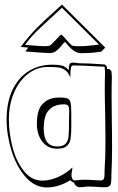

<svg xmlns="http://www.w3.org/2000/svg" viewBox="-20 -791 516 843"><path d="M428 -568 429 -566Q429 -565 404.5 -561.5Q380 -558 356 -558Q352 -558 336 -557.5Q320 -557 303 -569Q286 -581 266 -607Q258 -602 249 -589Q236 -574 225 -566Q214 -558 199 -558L160 -560Q155 -561 91 -565Q93 -568 104 -582L71 -585Q107 -633 141 -667.5Q175 -702 227 -748L252 -771L442 -582ZM213 -721Q165 -677 139 -651.5Q113 -626 90 -594Q161 -588 179 -588Q181 -588 197 -590Q204 -593 225 -616Q244 -637 249 -639Q254 -637 261.5 -628Q269 -619 272 -616Q294 -590 300 -590Q308 -588 323 -588Q356 -588 382 -591.5Q408 -595 413 -595H415L252 -757ZM471 -454V-444Q470 -417 470 -366L471 -254Q472 -216 472 -141Q472 -82 469 -20V-13Q469 8 466 18Q463 28 448 31H434Q420 31 398 29L369 28Q362 28 348 30L326 31Q310 27 305 11Q292 6 289 0Q237 32 186 32Q133 32 92.5 -14Q52 -60 30.5 -129.5Q9 -199 9 -266Q9 -342 35 -396.5Q61 -451 106.5 -479Q152 -507 209 -507Q237 -507 252.5 -503Q268 -499 281 -483Q282 -488 283 -499Q284 -510 288 -513Q292 -516 301 -516Q310 -516 317.5 -514.5Q325 -513 332 -513H341Q367 -513 440 -508L449 -499L450 -488H460L469 -479Q471 -463 471 -454ZM330 -503 303 -504Q293 -504 291 -491.5Q289 -479 289 -456V-451Q280 -473 266 -483Q252 -493 235 -495Q218 -497 187 -497Q140 -496 101.5 -465.5Q63 -435 41 -383Q19 -331 19 -266Q19 -207 35 -145Q51 -83 84.5 -40.5Q118 2 166 2Q200 2 236.5 -14.5Q273 -31 298 -56Q298 -50 296 -39.5Q294 -29 294 -21Q294 -4 306 1Q314 1 328 -1L349 -2L382 -1Q404 1 414 1H426Q434 -1 436.5 -7.5Q439 -14 439 -26V-40Q443 -99 443 -171L442 -281Q440 -355 440 -393Q440 -440 441 -464V-474Q441 -482 439 -498Q411 -500 341 -503ZM293 -291V-236Q293 -200 289.5 -180Q286 -160 272.5 -149Q259 -138 231 -138Q190 -138 166 -169Q142 -200 142 -246Q142 -279 148 -299Q154 -326 178 -344.5Q202 -363 241 -363Q266 -363 276.5 -358.5Q287 -354 290 -339.5Q293 -325 293 -291ZM172 -226Q172 -148 231 -148Q256 -148 267 -159Q278 -170 280.5 -189Q283 -208 283 -247V-273L284 -303Q284 -319 279.5 -326Q275 -333 261 -333Q226 -333 205 -317Q184 -301 178 -277V-276Q172 -256 172 -226Z"/></svg>

Font: Londrina Shadow
Style: Regular
Weight: 400
Designer: Marcelo Magalhaes
Foundry: Marcelo Magalhães
Version: Version 1.002